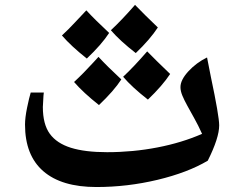

<svg xmlns="http://www.w3.org/2000/svg" viewBox="-20 -732 961 772"><path d="M367.7 20Q227.5 20 154.1 -43.7Q80.6 -107.4 80.6 -231Q80.6 -258.8 88.9 -299.1Q97.2 -339.4 103.5 -359.9H156.2L154.8 -347.2L152.3 -301.8Q152.3 -232.4 180.2 -194.1Q208 -155.8 264.9 -137.9Q321.8 -120.1 410.6 -120.1Q514.6 -120.1 613 -139.2Q711.4 -158.2 792.5 -193.8Q776.9 -228.5 761.2 -256.3Q745.6 -284.2 733.2 -306.9Q720.7 -329.6 713.1 -347.9Q705.6 -366.2 705.6 -381.8Q705.6 -410.6 737.5 -445.3Q769.5 -480 812.5 -501L827.6 -424.3Q861.3 -265.1 861.3 -228Q861.3 -177.7 815.4 -85.9Q734.9 -38.1 613.5 -9Q492.2 20 367.7 20ZM467.8 -412.6Q438 -366.7 377.9 -309.6Q314.9 -359.4 277.8 -402.3Q316.4 -438 355 -480.5L376 -503.4Q410.6 -465.8 467.8 -412.6ZM664.1 -434.6Q633.3 -387.7 574.7 -331.5Q510.3 -381.8 475.1 -423.3Q517.6 -462.9 571.8 -525.4Q604 -492.2 664.1 -434.6ZM418.9 -599.6Q389.2 -553.7 329.1 -496.6Q266.1 -546.4 229 -589.4Q255.4 -613.8 281.2 -641.6Q307.1 -669.4 327.1 -690.4Q361.8 -652.8 418.9 -599.6ZM614.7 -621.6Q583 -573.2 525.9 -518.6Q462.4 -567.9 425.8 -610.4Q470.7 -652.3 522.9 -712.4Q560.5 -673.3 614.7 -621.6Z"/></svg>

Font: Sahl Naskh
Style: Bold
Weight: 700
Designer: Pascal Zoghbi
Version: Version 1.001